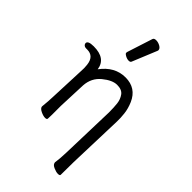

<svg xmlns="http://www.w3.org/2000/svg" viewBox="-285 -845 1113 1113"><g transform="rotate(45 271.5 -288.5)"><path d="M269 -752Q272 -764 289.5 -764Q307 -764 323.5 -754.5Q340 -745 340 -732Q340 -729 339 -727L277 -576Q274 -567 260.5 -567Q247 -567 232.5 -575Q218 -583 218 -589.5Q218 -596 219 -597ZM12 -461Q10 -483 59 -483Q158 -483 169 -405Q229 -486 316.5 -486Q404 -486 439 -406Q455 -369 459 -333.5Q463 -298 462 -270L451 73L450 179Q450 187 434.5 187Q419 187 398 177.5Q377 168 376 155L375 152Q381 111 382 65L392 -274Q392 -316 388.5 -345.5Q385 -375 368.5 -398Q352 -421 313 -421Q274 -421 226.5 -382Q179 -343 175 -279L168 -104Q168 -95 168 -74Q168 -53 168 -31.5Q168 -10 167 1Q167 10 152 10Q137 10 116 0Q95 -10 93 -23V-26Q98 -73 99 -112L108 -330Q110 -354 107 -380Q100 -443 45 -443H35Q25 -443 19 -448.5Q13 -454 12 -461Z"/></g></svg>

Font: LXGW WenKai Lite
Style: Regular
Weight: 400
Designer: LXGW / Fontworks Inc.
Foundry: LXGW / Fontworks Inc.
Version: Version 1.511; March 25, 2025